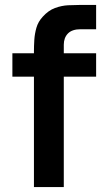

<svg xmlns="http://www.w3.org/2000/svg" viewBox="-20 -755 418 775"><path d="M117 0V-548.5Q117 -569 118.5 -593.8Q120 -618.5 127 -643Q134 -667.5 152.5 -687.5Q175.5 -713 202.2 -722.8Q229 -732.5 255 -733.8Q281 -735 300.5 -735H368V-637H305.5Q271 -637 254.2 -619.8Q237.5 -602.5 237.5 -574.5V0ZM30 -445.5V-540H368V-445.5Z"/></svg>

Font: Manrope ExtraLight
Style: Bold
Weight: 700
Version: Version 4.504